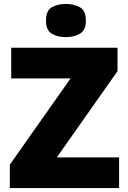

<svg xmlns="http://www.w3.org/2000/svg" viewBox="-20 -957 651 977"><path d="M586 0H30V-119L339 -558H37V-714H578V-595L269 -156H586ZM315 -937Q356 -937 386.5 -920Q417 -903 417 -852Q417 -803 386.5 -785.5Q356 -768 315 -768Q273 -768 243.5 -785.5Q214 -803 214 -852Q214 -903 243.5 -920Q273 -937 315 -937Z"/></svg>

Font: Noto Sans Bengali UI Black
Style: Regular
Weight: 900
Designer: Jelle Bosma - Monotype Design Team
Foundry: Monotype Imaging Inc.
Version: Version 2.003; ttfautohint (v1.8.4.7-5d5b)